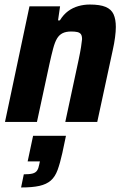

<svg xmlns="http://www.w3.org/2000/svg" viewBox="-20 -538 551 847"><path d="M2 0 110 -510H245L236 -448H244Q260 -474 280.5 -489Q301 -504 325.5 -511Q350 -518 376 -518Q421 -518 446 -507.5Q471 -497 481 -475Q491 -453 491 -419Q491 -400 487.5 -373Q484 -346 477 -315L409 0H268L327 -275Q334 -308 337.5 -330.5Q341 -353 342 -365Q342 -380 337 -387Q332 -394 321.5 -396.5Q311 -399 294 -399Q271 -399 256 -391.5Q241 -384 231.5 -368Q222 -352 214.5 -324Q207 -296 198 -255L143 0ZM73 289 85 231Q110 231 123.5 227.5Q137 224 143.5 214.5Q150 205 153 188L156 174H102L126 61H271L255 137Q245 182 234 212Q223 242 204 258.5Q185 275 154 282Q123 289 73 289Z"/></svg>

Font: Saira SemiCondensed
Style: Bold Italic
Weight: 700
Width: 4
Italic angle: -12°
Designer: Hector Gatti with collaboration of the Omnibus-Type team
Foundry: Omnibus-Type
Version: Version 1.101